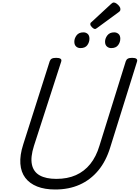

<svg xmlns="http://www.w3.org/2000/svg" viewBox="-20 -1498 1118 1537"><path d="M422 19Q338 19 277.5 -5Q217 -29 182.5 -74.5Q148 -120 143 -187.5Q138 -255 166 -342L378 -1008Q383 -1022 394.5 -1028.5Q406 -1035 430 -1035Q453 -1035 464 -1028Q475 -1021 470 -1005L252 -331Q223 -240 235.5 -181Q248 -122 298 -94Q348 -66 431 -66Q520 -66 587.5 -96Q655 -126 702.5 -185Q750 -244 776 -331L987 -1008Q992 -1022 1003.5 -1028.5Q1015 -1035 1038 -1035Q1086 -1035 1077 -1005L863 -320Q829 -208 766.5 -133Q704 -58 617.5 -19.5Q531 19 422 19ZM624 -1113Q603 -1113 589 -1126Q575 -1139 575 -1164Q575 -1191 593 -1215Q611 -1239 648 -1239Q668 -1239 682 -1226.5Q696 -1214 696 -1188Q696 -1160 679 -1136.5Q662 -1113 624 -1113ZM870 -1113Q850 -1113 835.5 -1126Q821 -1139 821 -1164Q821 -1191 839.5 -1215Q858 -1239 894 -1239Q914 -1239 928.5 -1226.5Q943 -1214 943 -1188Q943 -1160 925.5 -1136.5Q908 -1113 870 -1113ZM741 -1266Q730 -1266 716.5 -1279.5Q703 -1293 703 -1304Q703 -1308 704 -1312Q705 -1316 712 -1321L870 -1467Q876 -1472 880.5 -1475Q885 -1478 891 -1478Q901 -1478 913.5 -1469Q926 -1460 935 -1448Q944 -1436 944 -1425Q944 -1418 942 -1413Q940 -1408 929 -1400L760 -1276Q754 -1272 749.5 -1269Q745 -1266 741 -1266Z"/></svg>

Font: Playwrite CO
Style: Regular
Weight: 400
Designer: Veronika Burian, José Scaglione
Foundry: TypeTogether
Version: Version 1.000